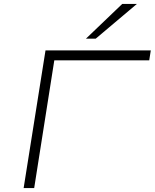

<svg xmlns="http://www.w3.org/2000/svg" viewBox="-20 -963 792 983"><path d="M101 0 213 -705H752L744 -654H258L155 0ZM420 -765 606 -943H681L470 -765Z"/></svg>

Font: Nunito Sans 7pt Expanded ExtraLight
Style: Italic
Weight: 250
Width: 7
Italic angle: -9°
Designer: Vernon Adams
Foundry: Vernon Adams
Version: Version 3.101;gftools[0.9.27]